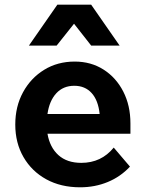

<svg xmlns="http://www.w3.org/2000/svg" viewBox="-20 -781 620 817"><path d="M464 -153 533 -72Q493 -29 438.5 -6.5Q384 16 321 16Q239 16 177 -18Q115 -52 80 -112.5Q45 -173 45 -251Q45 -328 78 -388.5Q111 -449 168 -484Q225 -519 298 -519Q367 -519 420.5 -485Q474 -451 504.5 -391.5Q535 -332 535 -256V-212H182Q192 -154 228.5 -121Q265 -88 326 -88Q411 -88 464 -153ZM296 -416Q249 -416 219.5 -384Q190 -352 182 -296H404Q398 -354 370 -385Q342 -416 296 -416ZM489 -587H368L295 -680L221 -587H103L224 -761H368Z"/></svg>

Font: Wix Madefor Text
Style: Bold
Weight: 700
Designer: Dalton Maag Ltd
Foundry: Dalton Maag Ltd
Version: Version 3.100